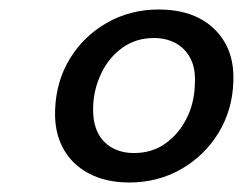

<svg xmlns="http://www.w3.org/2000/svg" viewBox="-20 -732 511 404"><path d="M252 -348Q203 -348 167 -367Q131 -386 112.5 -420.5Q94 -455 96 -501Q98 -561 127 -608.5Q156 -656 205 -684Q254 -712 314 -712Q364 -712 399.5 -693.5Q435 -675 454 -641Q473 -607 471 -560Q469 -500 439.5 -452Q410 -404 361 -376Q312 -348 252 -348ZM262 -410Q300 -410 328 -430Q356 -450 372.5 -482.5Q389 -515 390 -555Q392 -587 381 -608.5Q370 -630 350 -641Q330 -652 304 -652Q266 -652 237.5 -631.5Q209 -611 193 -577.5Q177 -544 176 -507Q175 -475 185.5 -453.5Q196 -432 216 -421Q236 -410 262 -410Z"/></svg>

Font: DM Sans 17pt Medium
Style: Italic
Weight: 500
Italic angle: -10°
Version: Version 4.004;gftools[0.9.30]